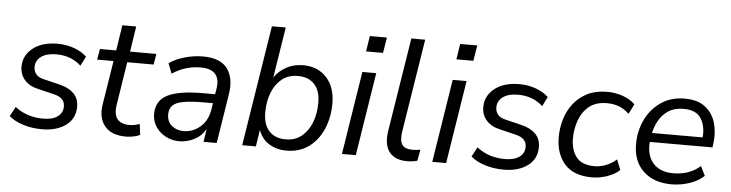

<svg xmlns="http://www.w3.org/2000/svg" viewBox="-45 -907 4255 1118"><g transform="rotate(5 2082.5 -348.0)"><path d="M223 9Q164 9 113 -7Q62 -23 30 -51L60 -107Q96 -79 137.5 -66Q179 -53 224 -53Q278 -53 308.5 -74.5Q339 -96 339 -135Q339 -185 275 -200L180 -223Q130 -234 101.5 -266Q73 -298 73 -344Q73 -409 126.5 -452Q180 -495 272 -495Q322 -495 368 -478.5Q414 -462 442 -434L414 -379Q356 -433 269 -433Q213 -433 181 -410Q149 -387 149 -348Q149 -324 163.5 -306.5Q178 -289 209 -282L304 -259Q357 -246 386.5 -216.5Q416 -187 416 -140Q416 -70 362.5 -30.5Q309 9 223 9Z M714 9Q629 9 589.5 -39Q550 -87 563 -167L604 -423H508L519 -486H614L637 -635H718L695 -486H849L838 -423H684L645 -175Q635 -114 657.5 -87Q680 -60 729 -60Q746 -60 760.5 -63.5Q775 -67 788 -71L796 -8Q783 -1 759.5 4Q736 9 714 9Z M1025 9Q983 9 946.5 -10Q910 -29 888 -62Q866 -95 866 -137Q866 -214 931.5 -248Q997 -282 1141 -282H1210L1215 -312Q1225 -369 1200 -399.5Q1175 -430 1112 -430Q1023 -430 947 -379L924 -438Q960 -464 1013.5 -479.5Q1067 -495 1121 -495Q1223 -495 1264 -439Q1305 -383 1290 -290L1244 0H1167L1179 -76Q1154 -33 1112 -12Q1070 9 1025 9ZM1045 -52Q1099 -52 1142 -88.5Q1185 -125 1196 -190L1202 -229H1152Q1075 -229 1030.5 -221Q986 -213 967 -194Q948 -175 948 -142Q948 -98 977 -75Q1006 -52 1045 -52Z M1651 9Q1596 9 1551.5 -17.5Q1507 -44 1488 -98L1473 0H1393L1505 -705H1586L1539 -409Q1567 -449 1610 -472Q1653 -495 1707 -495Q1792 -495 1843.5 -439Q1895 -383 1895 -287Q1895 -207 1866.5 -139.5Q1838 -72 1783.5 -31.5Q1729 9 1651 9ZM1641 -56Q1697 -56 1735 -87Q1773 -118 1793 -169.5Q1813 -221 1813 -284Q1813 -356 1778 -393Q1743 -430 1682 -430Q1626 -430 1588 -399.5Q1550 -369 1530 -317Q1510 -265 1510 -202Q1510 -131 1545 -93.5Q1580 -56 1641 -56Z M2064 -607 2078 -698H2178L2163 -607ZM1976 0 2053 -486H2134L2057 0Z M2358 9Q2286 9 2253 -33.5Q2220 -76 2233 -159L2320 -705H2401L2314 -159Q2306 -106 2322.5 -83Q2339 -60 2382 -60Q2394 -60 2405.5 -61Q2417 -62 2429 -65L2417 1Q2404 5 2388 7Q2372 9 2358 9Z M2592 -607 2606 -698H2706L2691 -607ZM2504 0 2581 -486H2662L2585 0Z M2922 9Q2863 9 2812 -7Q2761 -23 2729 -51L2759 -107Q2795 -79 2836.5 -66Q2878 -53 2923 -53Q2977 -53 3007.5 -74.5Q3038 -96 3038 -135Q3038 -185 2974 -200L2879 -223Q2829 -234 2800.5 -266Q2772 -298 2772 -344Q2772 -409 2825.5 -452Q2879 -495 2971 -495Q3021 -495 3067 -478.5Q3113 -462 3141 -434L3113 -379Q3055 -433 2968 -433Q2912 -433 2880 -410Q2848 -387 2848 -348Q2848 -324 2862.5 -306.5Q2877 -289 2908 -282L3003 -259Q3056 -246 3085.5 -216.5Q3115 -187 3115 -140Q3115 -70 3061.5 -30.5Q3008 9 2922 9Z M3438 9Q3330 9 3277.5 -51Q3225 -111 3225 -207Q3225 -261 3240 -312Q3255 -363 3287 -404.5Q3319 -446 3368 -470.5Q3417 -495 3485 -495Q3533 -495 3577 -479Q3621 -463 3647 -436L3618 -378Q3567 -429 3488 -429Q3423 -429 3383.5 -396.5Q3344 -364 3326 -313Q3308 -262 3308 -208Q3308 -140 3340.5 -98.5Q3373 -57 3448 -57Q3478 -57 3512 -69.5Q3546 -82 3575 -108L3599 -48Q3570 -21 3525.5 -6Q3481 9 3438 9Z M3903 9Q3799 9 3738 -48.5Q3677 -106 3677 -206Q3677 -285 3709 -350.5Q3741 -416 3799 -455.5Q3857 -495 3937 -495Q4013 -495 4057.5 -460Q4102 -425 4118 -368.5Q4134 -312 4125 -247L4122 -226H3756Q3749 -148 3789 -102Q3829 -56 3907 -56Q3953 -56 3992.5 -69.5Q4032 -83 4065 -112L4092 -57Q4058 -25 4007 -8Q3956 9 3903 9ZM3936 -435Q3883 -435 3848 -412.5Q3813 -390 3792.5 -354Q3772 -318 3764 -279H4060Q4066 -345 4037.5 -390Q4009 -435 3936 -435Z"/></g></svg>

Font: Nunito Sans
Style: Italic
Weight: 400
Italic angle: -9°
Designer: Vernon Adams
Foundry: Vernon Adams
Version: Version 3.006; ttfautohint (v1.8.3)